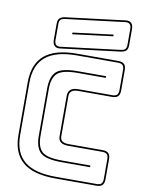

<svg xmlns="http://www.w3.org/2000/svg" viewBox="-104 -1042 835 1122"><g transform="rotate(10 314.0 -481.0)"><path d="M594 -36Q594 -12 583 -1Q572 10 548 10H304Q173 10 110.5 -43Q48 -96 48 -204V-515Q48 -624 110.5 -677Q173 -730 304 -730H548Q572 -730 583 -719Q594 -708 594 -684V-563Q594 -539 583 -528Q572 -517 548 -517H347Q322 -517 309 -507.5Q296 -498 296 -477V-239Q296 -218 309 -209.5Q322 -201 347 -201H548Q572 -201 583 -190Q594 -179 594 -155ZM548 0Q567 0 575.5 -8.5Q584 -17 584 -36V-155Q584 -174 575.5 -182.5Q567 -191 548 -191H347Q316 -191 301 -202.5Q286 -214 286 -239V-477Q286 -502 301 -514.5Q316 -527 347 -527H548Q567 -527 575.5 -535.5Q584 -544 584 -563V-684Q584 -703 575.5 -711.5Q567 -720 548 -720H304Q179 -720 118.5 -669.5Q58 -619 58 -515V-204Q58 -100 118.5 -50Q179 0 304 0ZM493 -100V-90H326Q229 -90 197.5 -120Q166 -150 166 -219V-499Q166 -570 198 -600Q230 -630 326 -630H493V-620H326Q238 -620 207 -592.5Q176 -565 176 -499V-219Q176 -154 206 -127Q236 -100 326 -100ZM200 -743Q178 -740 166.5 -751.5Q155 -763 155 -786V-882Q155 -905 165.5 -915Q176 -925 200 -928L549 -971Q571 -974 582.5 -962.5Q594 -951 594 -928V-832Q594 -809 583.5 -799Q573 -789 549 -786ZM548 -796Q567 -798 575.5 -805.5Q584 -813 584 -832V-928Q584 -945 575.5 -954Q567 -963 550 -961L201 -918Q182 -916 173.5 -908.5Q165 -901 165 -882V-786Q165 -769 173.5 -760Q182 -751 199 -753ZM255 -847 494 -877V-867L255 -837Z"/></g></svg>

Font: Bungee Outline
Style: Regular
Weight: 400
Designer: David Jonathan Ross
Foundry: David Jonathan Ross
Version: Version 1.000;PS 1.0;hotconv 1.0.72;makeotf.lib2.5.5900